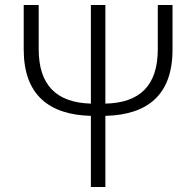

<svg xmlns="http://www.w3.org/2000/svg" viewBox="-20 -749 787 769"><path d="M612 -729V-552C612 -407 541 -337 402 -334V-729H344V-334C206 -338 135 -408 135 -552V-729H75V-550C75 -371 175 -289 344 -285V0H402V-285C572 -289 671 -370 671 -550V-729Z"/></svg>

Font: Noto Sans CJK KR Light
Style: Regular
Weight: 300
Designer: Ryoko NISHIZUKA (kana & ideographs); Paul D. Hunt (Latin, Greek & Cyrillic); Wenlong ZHANG (bopomofo); Sandoll Communica
Foundry: Adobe Systems Incorporated
Version: Version 1.004;PS 1.004;hotconv 1.0.82;makeotf.lib2.5.63406